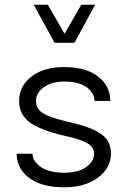

<svg xmlns="http://www.w3.org/2000/svg" viewBox="-20 -797 544 822"><path d="M253.8 -509.9Q195.2 -509.9 152 -490.9Q108.9 -471.9 85.3 -439.1Q61.8 -406.3 61.8 -365.3Q61.8 -308.6 104.7 -275.1Q147.6 -241.6 252.2 -216.7Q303.5 -205.5 331.7 -194.4Q360 -183.4 371.3 -170.1Q382.5 -156.9 382.5 -137.9Q382.5 -105.3 348.2 -81.4Q313.8 -57.5 255.3 -57.5Q191.3 -57.5 155.7 -81.5Q120.1 -105.6 118.9 -138.8H51.3Q51.3 -97.6 75 -65.1Q98.7 -32.6 144.1 -13.8Q189.4 5 253.8 5Q314.9 5 360.2 -14.3Q405.4 -33.6 430.3 -66.8Q455.1 -99.9 455.1 -140.6Q455.1 -175.4 436.9 -200.1Q418.8 -224.7 377.6 -243.1Q336.5 -261.5 267.8 -276.5Q215.8 -288.8 186.7 -300.8Q157.5 -312.8 145.8 -328.2Q134.1 -343.6 134.1 -365.6Q134.1 -398.9 167.2 -423.4Q200.4 -447.9 256.2 -447.9Q317.1 -447.9 350.5 -423.7Q383.8 -399.4 384.9 -365H452.2Q452.2 -428 400.5 -469Q348.9 -509.9 253.8 -509.9ZM124.6 -776.7 213.5 -613.9H298.9L387.5 -776.7H327.9L256.3 -652.4L184.8 -776.7Z"/></svg>

Font: Estedad-FD VF
Style: Regular
Weight: 100
Designer: Amin Abedi
Version: Version 7.3